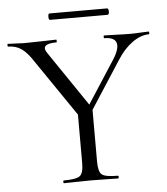

<svg xmlns="http://www.w3.org/2000/svg" viewBox="-56 -788 725 835"><g transform="rotate(-5 306.5 -370.5)"><path d="M191 -713Q185 -713 185 -727Q185 -741 191 -741H442Q449 -741 449 -727Q449 -713 442 -713ZM613 -625Q616 -625 616 -619Q616 -613 613 -613Q578 -613 541 -586.5Q504 -560 475 -514L341 -307V-81Q341 -37 356 -24.5Q371 -12 426 -12Q429 -12 429 -6Q429 0 426 0Q412 0 372.5 -1Q333 -2 308 -2Q284 -2 244 -1Q204 0 190 0Q187 0 187 -6Q187 -12 190 -12Q245 -12 260.5 -24.5Q276 -37 276 -81V-292L110 -535Q82 -579 57 -596Q32 -613 -1 -613Q-3 -613 -3 -619Q-3 -625 -1 -625Q11 -625 35 -623.5Q59 -622 70 -622Q99 -622 147 -623.5Q195 -625 210 -625Q212 -625 212 -619Q212 -613 210 -613Q135 -613 168 -568L329 -331L450 -518Q479 -564 471 -588.5Q463 -613 419 -613Q417 -613 417 -619Q417 -625 419 -625Q435 -625 471 -623.5Q507 -622 536 -622Q553 -622 576 -623.5Q599 -625 613 -625Z"/></g></svg>

Font: Cormorant
Style: Regular
Weight: 400
Designer: Christian Thalmann (Catharsis Fonts)
Version: Version 1.000;PS 001.000;hotconv 1.0.70;makeotf.lib2.5.58329